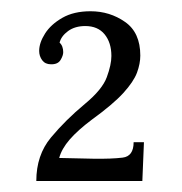

<svg xmlns="http://www.w3.org/2000/svg" viewBox="-20 -558 329 348"><path d="M45.8 -229.9Q45.8 -276.9 72.4 -308.8Q99 -340.7 133.8 -369.6Q165.4 -395.7 173.6 -418.2Q181.9 -440.8 181.9 -456.5Q181.9 -480.7 169.6 -495.8Q157.3 -510.8 134.6 -510.8Q115.9 -510.8 103.4 -501.7Q90.9 -492.5 88 -480.7Q91.3 -477.8 93 -473.2Q94.6 -468.6 94.6 -463.5Q94.6 -457.3 89.7 -449.2Q84.7 -441.1 72.2 -441.5Q62 -441.5 56.5 -448.8Q51 -456.2 51 -465.7Q51 -480.4 61.6 -497.1Q72.2 -513.8 93 -525.7Q113.7 -537.6 144.1 -537.6Q179 -537.6 206.6 -518.3Q234.3 -499.1 234.3 -457.3Q234.3 -442.6 228.3 -426.3Q222.2 -410 203.5 -389.4Q184.8 -368.9 146.3 -341Q121 -322 106.3 -305.1Q91.7 -288.2 87.3 -271.7L150.3 -270.3Q182.3 -269.9 202.2 -272.3Q222.2 -274.7 222.2 -300.3H240.9L238 -229.9Z"/></svg>

Font: Parastoo
Style: Regular
Weight: 400
Foundry: Saber Rastikerdar (saber.rastikerdar@gmail.com)
Version: Version 3.000